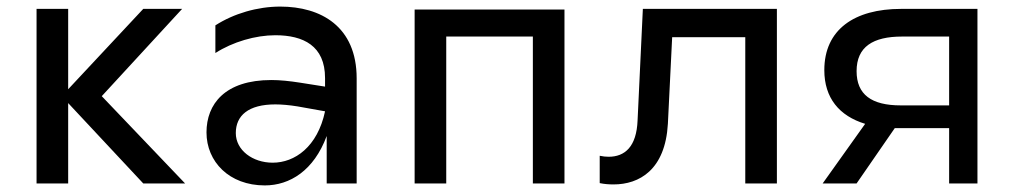

<svg xmlns="http://www.w3.org/2000/svg" viewBox="-20 -557 3082 583"><path d="M415 0H542L289 -265L533 -530H415L187 -286V-530H91V0H187V-244Z M972 0H1063V-319C1063 -477 954 -537 831 -537C762 -537 690 -516 634 -480V-396C687 -430 756 -450 816 -450C901 -450 967 -418 967 -320V-294L891 -306C859 -311 830 -314 804 -314C663 -314 607 -241 607 -155C607 -66 676 6 784 6C860 6 933 -39 972 -144ZM696 -153C696 -206 734 -240 816 -240C835 -240 858 -238 883 -234L967 -219C944 -111 875 -63 808 -63C747 -63 696 -101 696 -153Z M1239 0H1335V-446H1598V0H1694V-528H1239Z M2243 0H2339V-530H1932L1916 -192C1913 -111 1877 -81 1828 -81C1820 -81 1810 -82 1801 -84V-1C1815 2 1829 3 1843 3C1921 3 2000 -41 2008 -181L2021 -444H2243Z M2862 0H2948V-530H2716C2574 -530 2483 -467 2483 -344C2483 -260 2528 -205 2607 -181L2478 0H2581L2697 -168H2708H2862ZM2581 -341C2581 -415 2631 -446 2719 -446H2862V-237H2715C2626 -237 2581 -270 2581 -341Z"/></svg>

Font: Chess Sans Medium
Style: Regular
Weight: 500
Designer: Wolf Bōese
Foundry: Wolf Bōese
Version: Version 7.223;Glyphs 3.3 (3306)